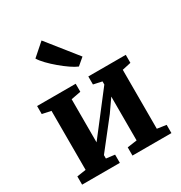

<svg xmlns="http://www.w3.org/2000/svg" viewBox="-202 -1029 1105 1172"><g transform="rotate(-30 350.5 -443.0)"><path d="M35.5 0V-58L99 -67.5V-483.5L37.5 -496.5V-553H309.5V-496.5L241 -483.5V-179.5L300.5 -256.5L458.5 -461.5V-483.5L398.5 -496.5V-553H662.5V-496.5L601 -483V-67.5L665 -58V0H390.5V-58L458.5 -67.5V-376.5L398 -289.5L241 -89.5V-65.5L301.5 -58V0ZM378.5 -634.5Q358 -642.5 328.5 -662.8Q299 -683 268 -709Q237 -735 211.5 -761.5Q186 -788 173.5 -809L261 -886L428.5 -676L379.5 -634.5Z"/></g></svg>

Font: Merriweather 24pt
Style: Bold
Weight: 700
Designer: Eben Sorkin
Foundry: Eben Sorkin
Version: Version 2.100